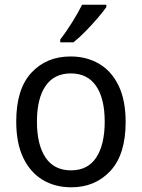

<svg xmlns="http://www.w3.org/2000/svg" viewBox="-20 -786 603 816"><path d="M283 10Q214 10 161.5 -21.5Q109 -53 79 -115Q49 -177 49 -270Q49 -407 113 -476.5Q177 -546 280 -546Q348 -546 401 -515Q454 -484 484 -422Q514 -360 514 -267Q514 -130 449.5 -60Q385 10 283 10ZM282 -62Q353 -62 389 -116.5Q425 -171 425 -269Q425 -367 388.5 -420.5Q352 -474 281 -474Q210 -474 173.5 -420.5Q137 -367 137 -269Q137 -171 173.5 -116.5Q210 -62 282 -62ZM236 -618Q261 -650 286.5 -691Q312 -732 329 -766H432V-756Q419 -737 394.5 -708.5Q370 -680 342.5 -652Q315 -624 292 -606H236Z"/></svg>

Font: Noto Sans Mono SemiCondensed
Style: Regular
Weight: 400
Width: 4
Designer: Monotype Design Team
Foundry: Monotype Imaging Inc.
Version: Version 2.014